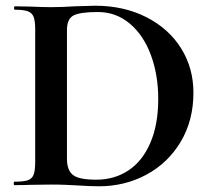

<svg xmlns="http://www.w3.org/2000/svg" viewBox="-20 -647 745 671"><path d="M250 1Q234 0 210.5 -1Q187 -2 158 -2L84 -1Q64 0 30 0Q28 0 28 -6Q28 -12 30 -12Q62 -12 77 -17Q92 -22 97.5 -36.5Q103 -51 103 -81V-544Q103 -574 97.5 -588Q92 -602 77.5 -607.5Q63 -613 32 -613Q29 -613 29 -619Q29 -625 32 -625L85 -624Q131 -622 158 -622Q199 -622 242 -625Q294 -627 312 -627Q413 -627 491.5 -587Q570 -547 613 -478Q656 -409 656 -323Q656 -226 611.5 -151.5Q567 -77 491.5 -36.5Q416 4 326 4Q294 4 250 1ZM533 -301Q533 -386 507 -455.5Q481 -525 433 -565Q385 -605 322 -605Q260 -605 237 -593Q214 -581 214 -542V-92Q214 -52 235 -35.5Q256 -19 316 -19Q380 -19 429 -51.5Q478 -84 505.5 -148Q533 -212 533 -301Z"/></svg>

Font: Cormorant SC
Style: Bold
Weight: 700
Designer: Christian Thalmann (Catharsis Fonts)
Foundry: Catharsis Fonts
Version: Version 4.000